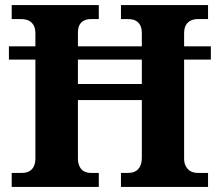

<svg xmlns="http://www.w3.org/2000/svg" viewBox="-20 -734 862 754"><path d="M26 0V-55H67Q82 -55 94 -61Q106 -67 112.5 -80Q119 -93 119 -111.5V-500H15V-552H119V-602.4Q119 -624.2 111 -636.6Q103 -649 91 -654Q79 -659 62 -659H26V-714H368V-659H337Q322 -659 310.5 -653.5Q299 -648 292.5 -636.6Q286 -625.2 286 -603.2V-552H537V-601.1Q537 -624 530 -636Q523 -648 511.5 -653.5Q500 -659 483 -659H455V-714H797V-659H757Q741 -659 729.5 -653.5Q718 -648 710.5 -636.1Q703 -624.2 703 -601.2V-552H808V-500H703V-111Q703 -92 711 -79Q719 -66 730.5 -60.5Q742 -55 757 -55H797V0H455V-55H483Q499 -55 511 -61Q523 -67 530 -80.5Q537 -94 537 -115.7V-341H286V-111.7Q286 -93 292.5 -80Q299 -67 310.5 -61Q322 -55 337 -55H368V0ZM286 -404H537V-500H286Z"/></svg>

Font: Noto Serif Hentaigana EL
Style: Regular
Weight: 400
Designer: Kazuhiro Yamada
Foundry: nipponia
Version: Version 1.000